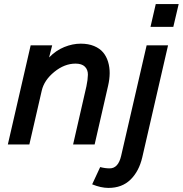

<svg xmlns="http://www.w3.org/2000/svg" viewBox="-20 -711 899 945"><path d="M720.7 -578.6 746.6 -690.9H859.4L833 -578.6ZM18.6 0 130.9 -487.8H236.8L221.7 -428.2Q255.4 -462.9 296.4 -479.5Q337.4 -496.1 377.4 -496.1Q415 -496.1 443.1 -484.4Q471.2 -472.7 487.5 -453.1Q503.9 -433.6 512 -406.7Q520 -379.9 519.8 -350.6Q519.5 -321.3 512.2 -289.6L445.8 0H339.8L405.3 -286.1Q412.1 -317.9 412.6 -342.8Q413.1 -367.7 397.9 -382.8Q382.8 -397.9 351.6 -397.9Q297.4 -397.9 247.3 -357.2Q197.3 -316.4 185.5 -265.1L124.5 0ZM513.7 213.9Q477.1 213.9 433.6 196.3L473.1 111.3Q497.1 117.7 520 117.7Q562 117.7 576.2 56.2L701.7 -487.8H807.1L680.2 63.5Q664.1 132.3 622.3 173.1Q580.6 213.9 513.7 213.9Z"/></svg>

Font: HK Grotesk SemiBold Italic
Style: Regular
Weight: 600
Italic angle: -13°
Designer: Alfredo Marco Pradil and Stefan Peev
Foundry: Hanken Design Co.
Version: Version 1.000;PS 001.000;hotconv 1.0.88;makeotf.lib2.5.64775